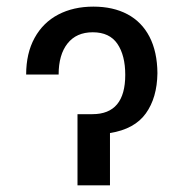

<svg xmlns="http://www.w3.org/2000/svg" viewBox="-20 -557 552 577"><path d="M260.7 -537.1Q319.8 -537.1 363 -514.2Q406.2 -491.2 429.4 -446.3Q452.6 -401.4 453.1 -336.9Q452.1 -263.2 418.2 -216.1Q384.3 -168.9 310.5 -157.2V0H212.9V-213.9H257.8Q356.4 -213.9 356.4 -332Q356.4 -390.6 332.8 -425.3Q309.1 -460 258.8 -460Q209.5 -460 182.9 -426.3Q156.2 -392.6 156.2 -333H58.6Q58.6 -397 84 -443.1Q109.4 -489.3 155 -513.2Q200.7 -537.1 260.7 -537.1Z"/></svg>

Font: Pretendard Std
Style: Regular
Weight: 400
Designer: Base glyphs from Inter by Rasmus Andersson; Hangeul glyphs from Noto Sans CJK(Source Han Sans) by Jang Soo-young and Kan
Foundry: Kil Hyung-jin
Version: Version 1.309